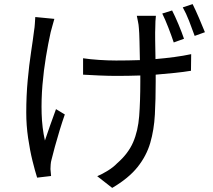

<svg xmlns="http://www.w3.org/2000/svg" viewBox="-20 -842 1040 936"><path d="M740 -765Q737 -740 737 -706Q736 -690 736.5 -645.5Q737 -601 738 -554Q785 -558 830 -564Q875 -570 912 -578L911 -497Q875 -491 831 -486.5Q787 -482 739 -478Q739 -468 739 -459.5Q739 -451 739 -444Q739 -358 735 -283.5Q731 -209 712.5 -145.5Q694 -82 650.5 -27.5Q607 27 527 74L454 17Q478 7 505.5 -10Q533 -27 551 -46Q605 -93 629 -148.5Q653 -204 658.5 -276Q664 -348 664 -444Q664 -451 664 -458.5Q664 -466 664 -474Q635 -473 605.5 -472.5Q576 -472 547 -472Q511 -472 464 -474Q417 -476 385 -478V-558Q418 -553 462 -550Q506 -547 546 -547Q575 -547 604 -547.5Q633 -548 662 -549Q661 -597 660 -641.5Q659 -686 657 -705Q656 -722 652.5 -737.5Q649 -753 647 -765ZM245 -750Q241 -737 236 -718Q231 -699 227 -685Q215 -631 204 -565Q193 -499 187 -428Q181 -357 183 -288Q185 -219 199 -157Q210 -189 224.5 -231Q239 -273 253 -310L296 -284Q284 -250 271 -207.5Q258 -165 247.5 -126.5Q237 -88 231 -63Q228 -53 227 -39.5Q226 -26 226 -18Q227 -11 227.5 -1.5Q228 8 229 16L161 24Q151 -7 138.5 -57.5Q126 -108 117 -169.5Q108 -231 108 -293Q108 -375 115 -450.5Q122 -526 131.5 -588.5Q141 -651 146 -692Q149 -709 150 -727.5Q151 -746 152 -759ZM819 -791Q833 -764 850 -723.5Q867 -683 877 -653L827 -635Q816 -668 800.5 -708Q785 -748 771 -776ZM919 -822Q933 -794 950 -754.5Q967 -715 979 -685L929 -667Q917 -701 902 -739.5Q887 -778 871 -806Z"/></svg>

Font: Source Han Sans SC
Style: Regular
Weight: 400
Designer: Ryoko NISHIZUKA 西塚涼子 (kana, bopomofo & ideographs); Paul D. Hunt (Latin, Greek & Cyrillic); Sandoll Communications 산돌커뮤니
Foundry: Adobe
Version: Version 2.002;hotconv 1.0.116;makeotfexe 2.5.65601; ttfautoh